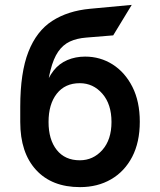

<svg xmlns="http://www.w3.org/2000/svg" viewBox="-20 -755 656 787"><path d="M308 12Q192.5 12 127.8 -58.5Q63 -129 63 -255V-317Q63 -457.5 96.5 -542.8Q130 -628 194 -669.2Q258 -710.5 349 -719L520 -735L444 -610L334 -601Q295 -598 266.5 -584.8Q238 -571.5 218.5 -543.2Q199 -515 187 -467Q185 -458 183.2 -451Q181.5 -444 180 -435Q184 -442.5 189 -450.5Q194 -458.5 200 -466Q222.5 -494.5 256 -508.8Q289.5 -523 329 -523Q391 -523 441.8 -490.8Q492.5 -458.5 522.8 -398.8Q553 -339 553 -256Q553 -172 521.8 -112Q490.5 -52 435.2 -20Q380 12 308 12ZM307 -98Q362 -98 399.5 -140.2Q437 -182.5 437 -255Q437 -328 399.5 -371Q362 -414 307 -414Q246.5 -414 212.8 -371Q179 -328 179 -255Q179 -182.5 212.8 -140.2Q246.5 -98 307 -98Z"/></svg>

Font: Overpass Mono
Style: Bold
Weight: 700
Monospace: yes
Designer: Delve Withrington, Dave Bailey
Foundry: Delve Fonts LLC
Version: Version 4.000